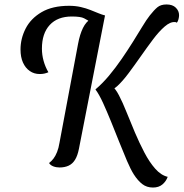

<svg xmlns="http://www.w3.org/2000/svg" viewBox="-20 -729 823 861"><path d="M463 -323 408 -328Q440 -355 469.5 -390.5Q499 -426 525.5 -464.5Q552 -503 575.5 -540.5Q599 -578 618 -609.5Q637 -641 652 -660Q671 -684 686 -696.5Q701 -709 727 -709Q754 -709 768.5 -694.5Q783 -680 783 -661Q783 -653 780.5 -643Q778 -633 773 -627Q771 -629 769 -629.5Q767 -630 765 -630Q744 -632 718.5 -610Q693 -588 666 -552Q639 -516 611 -476Q583 -436 556.5 -400.5Q530 -365 506 -343Q482 -321 463 -323ZM666 112Q638 112 618 96.5Q598 81 580 53Q566 31 549.5 -7.5Q533 -46 515 -91.5Q497 -137 478.5 -182.5Q460 -228 442.5 -266.5Q425 -305 408 -328L482 -343Q497 -333 513.5 -301.5Q530 -270 547.5 -226Q565 -182 585 -135Q605 -88 627.5 -45Q650 -2 676 27.5Q702 57 732 64Q725 84 708.5 98Q692 112 666 112ZM247 22Q232 22 219 17Q206 12 200 2Q211 -6 220 -18Q229 -30 236 -47.5Q243 -65 247 -90L330 -532Q338 -575 352 -603.5Q366 -632 389.5 -646Q413 -660 451 -660L334 -62Q328 -31 316.5 -12.5Q305 6 287.5 14Q270 22 247 22ZM158 -397Q133 -397 113.5 -410.5Q94 -424 83 -448.5Q72 -473 72 -507Q72 -556 95 -601Q118 -646 166.5 -674.5Q215 -703 290 -703Q318 -703 342 -697.5Q366 -692 386 -684Q406 -676 422 -669.5Q438 -663 450 -660L376 -635L375 -637Q372 -639 357 -647Q342 -655 302 -655Q238 -655 203 -617Q168 -579 168 -511Q168 -483 175.5 -456Q183 -429 197 -405Q188 -401 178.5 -399Q169 -397 158 -397Z"/></svg>

Font: Sansita Swashed Light Light
Style: Regular
Weight: 300
Version: Version 1.003